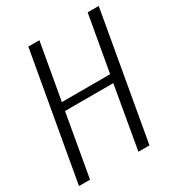

<svg xmlns="http://www.w3.org/2000/svg" viewBox="-179 -781 821 887"><g transform="rotate(-30 231.5 -337.5)"><path d="M-16 0H43L101.5 -332.5H359L301 0H360L479 -675H420L367 -375.5H109.5L162.5 -675H103.5Z"/></g></svg>

Font: Anybody SemiCondensed Light
Style: Italic
Weight: 300
Width: 4
Italic angle: -10°
Version: Version 1.113;gftools[0.9.25]